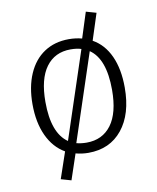

<svg xmlns="http://www.w3.org/2000/svg" viewBox="-86 -715 743 907"><g transform="rotate(-10 285.5 -261.5)"><path d="M507 -263Q507 -136 447.5 -62.5Q388 11 285 11Q254 11 224 3L183 125L134 111L177 -15Q123 -46 93.5 -109.5Q64 -173 64 -261Q64 -344 91 -406Q118 -468 168 -501Q218 -534 286 -534Q319 -534 349 -526L388 -648L437 -634L396 -507Q450 -477 478.5 -414.5Q507 -352 507 -263ZM199 -61 337 -478Q316 -485 286 -485Q210 -485 168 -428Q126 -371 126 -261Q126 -111 199 -61ZM446 -263Q446 -412 374 -461L236 -44Q259 -38 285 -38Q361 -38 403.5 -95Q446 -152 446 -263Z"/></g></svg>

Font: Statis Sans Light
Style: Regular
Weight: 300
Designer: bBox Type GmbH
Foundry: bBox Type GmbH
Version: Version 1.000